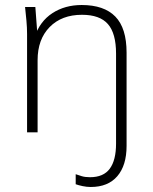

<svg xmlns="http://www.w3.org/2000/svg" viewBox="-20 -528 610 766"><path d="M88 0V-392Q88 -418 85.5 -445Q83 -472 80 -500H121L130 -380H118Q139 -443 189 -475.5Q239 -508 306 -508Q395 -508 440 -462Q485 -416 485 -318V54Q485 132 448 175Q411 218 342 218Q326 218 309.5 214.5Q293 211 282 207V167Q293 171 306.5 175Q320 179 339 179Q393 179 418 145Q443 111 443 45V-314Q443 -395 410.5 -432Q378 -469 307 -469Q226 -469 178 -420Q130 -371 130 -288V0Z"/></svg>

Font: Mulish ExtraLight
Style: Regular
Weight: 200
Designer: Vernon Adams
Foundry: Vernon Adams
Version: Version 3.603